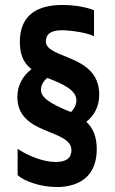

<svg xmlns="http://www.w3.org/2000/svg" viewBox="-20 -732 464 774"><path d="M229 -610C263 -610 329 -601 359 -586V-691C314 -708 264 -712 232 -712C126 -712 60 -668 60 -563C60 -507 78 -476 107 -453C72 -427 50 -388 50 -341C50 -185 268 -214 268 -126C268 -94 245 -79 205 -79C151 -79 90 -106 51 -132V-26C77 -2 143 22 209 22C270 22 370 1 370 -131C370 -184 353 -218 328 -241C358 -265 380 -300 380 -351C380 -515 165 -493 165 -565C165 -591 180 -610 229 -610ZM266 -280C177 -316 145 -340 145 -371C145 -387 155 -406 171 -418C232 -394 288 -370 288 -327C288 -310 279 -293 266 -280Z"/></svg>

Font: CantoraOne
Style: Regular
Weight: 400
Designer: Pablo Impallari, Rodrigo Fuenzalida
Foundry: Pablo Impallari
Version: Version 1.001